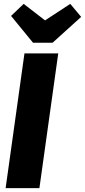

<svg xmlns="http://www.w3.org/2000/svg" viewBox="-20 -969 438 989"><path d="M183 0H9L106 -694H280ZM398 -882 251 -749H150L37 -887L102 -949L212 -864L342 -949Z"/></svg>

Font: Fira Sans Condensed ExtraBold
Style: Italic
Weight: 800
Width: 3
Italic angle: -8°
Designer: bBox Type GmbH & Carrois Corporate GbR & Edenspiekermann AG
Foundry: bBox Type GmbH & Carrois Corporate GbR & Edenspiekermann AG
Version: Version 4.301